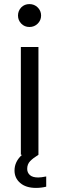

<svg xmlns="http://www.w3.org/2000/svg" viewBox="-20 -757 290 939"><path d="M88 0H82V-527H168V0Q142 16 127.5 31Q113 46 113 69Q113 87 126 99Q139 111 167 111Q181 111 206 106V156Q182 162 156 162Q107 162 79 138Q51 114 51 77Q51 33 88 0ZM84 -721Q100 -737 124 -737Q148 -737 164.5 -720.5Q181 -704 181 -681Q181 -658 164.5 -641.5Q148 -625 124 -625Q100 -625 84 -641.5Q68 -658 68 -681Q68 -704 84 -721Z"/></svg>

Font: Lopes Sans
Style: Regular
Weight: 400
Designer: Gabriel Lam, Diego Maldonado
Foundry: TypeRant, Foresti Design
Version: Version 4.000